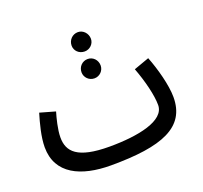

<svg xmlns="http://www.w3.org/2000/svg" viewBox="-118 -795 1010 953"><g transform="rotate(-20 387.0 -318.0)"><path d="M384 -555C411 -555 434 -577 434 -604C434 -633 411 -657 384 -657C354 -657 332 -633 332 -604C332 -577 354 -555 384 -555ZM384 -413C412 -413 434 -436 434 -463C434 -492 412 -515 384 -515C355 -515 333 -492 333 -463C333 -436 355 -413 384 -413ZM313 21C585 21 720 -33 720 -192C720 -255 694 -350 668 -416L587 -387C615 -313 635 -232 635 -181C635 -98 491 -69 338 -69C168 -69 124 -120 124 -195C124 -237 139 -294 148 -324L67 -347C52 -297 34 -230 34 -176C34 -34 156 21 313 21Z"/></g></svg>

Font: Noto Sans Arabic UI XCn Md
Style: Regular
Weight: 500
Width: 2
Designer: Monotype Design Team, Nadine Chahine and Nizar Qandah
Foundry: Monotype Imaging Inc.
Version: Version 2.010